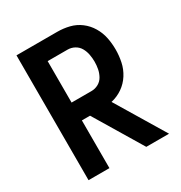

<svg xmlns="http://www.w3.org/2000/svg" viewBox="-172 -857 921 979"><g transform="rotate(-30 288.0 -367.5)"><path d="M66 0H189V-281H237L406 0H540L367 -287Q403 -295 433.5 -316Q464 -337 484 -368.5Q504 -400 511.5 -436Q519 -472 519 -508Q519 -544 512 -578.5Q505 -613 486.5 -644Q468 -675 439.5 -696.5Q411 -718 376.5 -726.5Q342 -735 306 -735H66ZM306 -386H189V-630H306Q328 -630 347 -619.5Q366 -609 376.5 -590.5Q387 -572 391 -550.5Q395 -529 395 -508Q395 -487 391 -466Q387 -445 376.5 -426Q366 -407 347 -396.5Q328 -386 306 -386Z"/></g></svg>

Font: Iosevka Sparkle
Style: Bold
Weight: 700
Designer: Belleve Invis
Foundry: Belleve Invis
Version: Version 4.5.0; ttfautohint (v1.8.3)